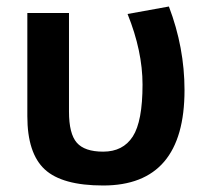

<svg xmlns="http://www.w3.org/2000/svg" viewBox="-20 -560 636 590"><path d="M547 -283Q547 10 297 10Q171 10 117.5 -39.5Q64 -89 64 -203V-520H192V-217Q192 -149 216 -121.5Q240 -94 297 -94Q358 -94 388 -140.5Q418 -187 418 -300Q418 -403 372 -517L499 -540Q547 -414 547 -283Z"/></svg>

Font: M PLUS 1p
Style: Bold
Weight: 700
Version: Version 1.062